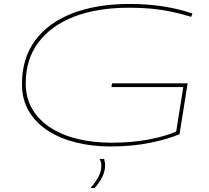

<svg xmlns="http://www.w3.org/2000/svg" viewBox="-20 -730 1057 970"><path d="M538 10Q447 10 366.5 -9.5Q286 -29 224 -68.5Q162 -108 126.5 -167Q91 -226 91 -305Q91 -435 157 -525Q223 -615 345.5 -662.5Q468 -710 636 -710Q810 -710 952 -662L946 -645Q890 -662 840.5 -672Q791 -682 741 -686.5Q691 -691 632 -691Q472 -691 355 -646Q238 -601 174 -515.5Q110 -430 110 -310Q110 -233 144.5 -176.5Q179 -120 239 -82.5Q299 -45 377 -27Q455 -9 542 -9Q643 -9 727 -24.5Q811 -40 870 -65L906 -290H543L546 -309H928L887 -52Q828 -27 738 -8.5Q648 10 538 10ZM482 73H506Q509 84 510 91Q511 98 511 105Q511 161 458 220H437Q492 159 492 108Q492 84 482 73Z"/></svg>

Font: Georama ExtraExtended Thin
Style: Italic
Weight: 100
Width: 8
Italic angle: -9°
Designer: Jean-Baptiste Levee
Foundry: Production Type
Version: Version 1.000